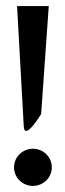

<svg xmlns="http://www.w3.org/2000/svg" viewBox="-20 -610 214 630"><path d="M26 -61C26 -27 54 0 88 0C122 0 150 -27 150 -61C150 -95 122 -122 88 -122C54 -122 26 -95 26 -61ZM140 -590H36L58 -195C61 -146 115 -236 115 -236Z"/></svg>

Font: Charger
Style: Regular
Weight: 400
Designer: Jasper
Foundry: Cannot Into Space Fonts
Version: Version 0.98